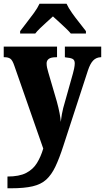

<svg xmlns="http://www.w3.org/2000/svg" viewBox="-23 -786 563 1030"><path d="M17 161Q80 161 117 142Q154 123 175 89Q196 55 209 11L54 -433Q44 -463 32.5 -471Q21 -479 2 -479H-3V-536H283V-479H279Q250 -479 238.5 -470Q227 -461 227 -446Q227 -435 229.5 -423Q232 -411 236 -398L282 -241Q291 -208 296.5 -179.5Q302 -151 303 -132Q308 -175 316 -206L368 -391Q371 -400 374.5 -417.5Q378 -435 378 -446Q378 -464 366.5 -470Q355 -476 330 -478L325 -479V-536H520V-479H517Q493 -478 477 -461.5Q461 -445 449 -409L317 -4Q295 64 274 108Q253 152 225 177.5Q197 203 152 213.5Q107 224 37 224H17ZM85 -619Q99 -638 119.5 -664Q140 -690 159.5 -717Q179 -744 189 -766H334Q344 -744 363 -717Q382 -690 403 -664Q424 -638 438 -619V-606H357Q350 -615 332 -632.5Q314 -650 294 -668Q274 -686 261 -698Q247 -685 228 -668Q209 -651 192 -634.5Q175 -618 166 -606H85Z"/></svg>

Font: Noto Serif Tamil Condensed Black
Style: Italic
Weight: 900
Width: 3
Italic angle: -12°
Designer: Indian Type Foundry, Tom Grace, and the Monotype Design Team
Foundry: Monotype Imaging Inc.
Version: Version 2.003; ttfautohint (v1.8.4.7-5d5b)